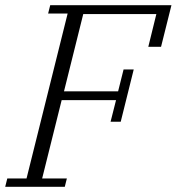

<svg xmlns="http://www.w3.org/2000/svg" viewBox="-35 -718 679 738"><path d="M-7 -32H67L225 -666H150L158 -698H624L584 -538H535L566 -664H285L211 -367H419L440 -451H479L429 -250H390L411 -333H202L127 -32H222L214 0H-15Z"/></svg>

Font: IBM Plex Serif Light
Style: Italic
Weight: 300
Italic angle: -14°
Designer: Mike Abbink, Paul van der Laan, Pieter van Rosmalen
Foundry: Bold Monday
Version: Version 3.001